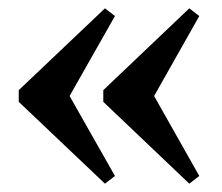

<svg xmlns="http://www.w3.org/2000/svg" viewBox="-20 -452 534 461"><path d="M125 -260.5 256 -29.5 232 -11 25 -207.5V-235.5L232 -432L256 -413.5L125 -182.5ZM328 -260.5 458.5 -29.5 434.5 -11 228 -207.5V-235.5L434.5 -432L458.5 -413.5L328 -182.5Z"/></svg>

Font: Newsreader 24pt SemiBold
Style: Regular
Weight: 600
Designer: Hugues Gentile
Foundry: Production Type
Version: Version 1.003